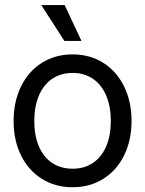

<svg xmlns="http://www.w3.org/2000/svg" viewBox="-20 -748 589 779"><path d="M35.2 -256.8Q35.2 -335.4 65.2 -397Q95.2 -458.5 149.7 -492.9Q204.1 -527.3 274.4 -527.3Q344.7 -527.3 399.2 -492.9Q453.6 -458.5 483.6 -397Q513.7 -335.4 513.7 -256.8Q513.7 -178.7 483.6 -117.7Q453.6 -56.6 399.2 -22.5Q344.7 11.7 274.4 11.7Q204.1 11.7 149.7 -22.5Q95.2 -56.6 65.2 -117.7Q35.2 -178.7 35.2 -256.8ZM429.7 -256.8Q429.7 -315.4 411.1 -359.6Q392.6 -403.8 357.4 -428Q322.3 -452.1 274.4 -452.1Q226.6 -452.1 191.4 -428Q156.2 -403.8 137.7 -359.9Q119.1 -315.9 119.1 -256.8Q119.1 -198.2 137.7 -154.5Q156.2 -110.8 191.2 -87.2Q226.1 -63.5 274.4 -63.5Q322.8 -63.5 357.7 -87.4Q392.6 -111.3 411.1 -155Q429.7 -198.7 429.7 -256.8ZM147.5 -727.5H242.2L310.5 -582H241.2Z"/></svg>

Font: Intratopia Thin
Style: Regular
Weight: 100
Designer: Rasmus Andersson
Foundry: rsms
Version: Version 3.000;Glyphs 3.2.3 (3260)